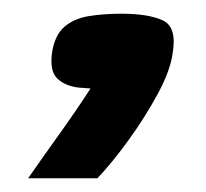

<svg xmlns="http://www.w3.org/2000/svg" viewBox="-20 -562 301 280"><path d="M21 -302Q44 -335 68 -368.5Q92 -402 112 -433Q109 -433 105 -433.5Q101 -434 97 -434Q76 -436 64 -447Q52 -458 56 -486Q60 -511 74 -523Q88 -535 109.5 -538.5Q131 -542 157 -542Q196 -542 217 -532.5Q238 -523 232 -486Q229 -460 210 -425Q191 -390 167 -357Q143 -324 122 -302Z"/></svg>

Font: Genos ExtraBold
Style: Italic
Weight: 800
Italic angle: -8°
Version: Version 1.010